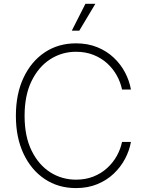

<svg xmlns="http://www.w3.org/2000/svg" viewBox="-20 -961 755 991"><path d="M372.1 9.8Q280.8 9.8 210.9 -36.9Q141.1 -83.5 101.6 -167.2Q62 -251 62 -363.3Q62 -476.1 101.6 -560.1Q141.1 -644 210.9 -690.7Q280.8 -737.3 372.1 -737.3Q433.1 -737.3 482.2 -717.3Q531.2 -697.3 567.4 -663.1Q603.5 -628.9 625.7 -586.4Q647.9 -543.9 655.8 -499H609.9Q602.1 -536.6 582.8 -571.5Q563.5 -606.4 533.2 -634Q502.9 -661.6 462.4 -677.7Q421.9 -693.8 372.1 -693.8Q299.8 -693.8 239.5 -655.3Q179.2 -616.7 143.1 -543Q106.9 -469.2 106.9 -363.3Q106.9 -256.8 143.3 -183.1Q179.7 -109.4 239.7 -71.5Q299.8 -33.7 372.1 -33.7Q421.9 -33.7 462.4 -49.8Q502.9 -65.9 533.2 -93.8Q563.5 -121.6 582.8 -156.2Q602.1 -190.9 609.9 -228.5H655.8Q647.9 -184.1 625.7 -141.8Q603.5 -99.6 567.6 -65.2Q531.7 -30.8 482.4 -10.5Q433.1 9.8 372.1 9.8ZM350.6 -802.7 420.9 -941.4H472.2L389.2 -802.7Z"/></svg>

Font: Inter 18pt ExtraLight
Style: Regular
Weight: 250
Designer: Rasmus Andersson
Foundry: rsms
Version: Version 4.001;git-66647c0bb